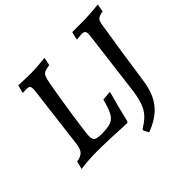

<svg xmlns="http://www.w3.org/2000/svg" viewBox="-188 -851 1203 1203"><g transform="rotate(-45 413.5 -250.0)"><path d="M26 10 40 -43Q78 -49 94 -67Q110 -85 115 -128L165 -535Q167 -553 167 -558Q167 -576 160 -582.5Q153 -589 137 -589L105 -587Q105 -588 104 -589.5Q103 -591 103 -592L116 -641L142 -640Q194 -638 233 -638Q273 -638 354 -647L343 -594Q311 -589 298 -583Q285 -577 278 -561.5Q271 -546 264 -507Q248 -421 226 -274Q204 -127 204 -102Q204 -74 217.5 -65Q231 -56 271 -56Q325 -56 352.5 -66.5Q380 -77 396.5 -106.5Q413 -136 430 -201L489 -207L492 -201Q463 -99 440 1L433 9Q266 0 171 0Q98 0 26 10ZM655 -558Q655 -575 648 -581.5Q641 -588 625 -588Q613 -588 580 -584L579 -589L591 -638H701Q749 -639 827 -647L817 -595Q783 -589 772 -579Q761 -569 756 -539Q741 -447 722.5 -325.5Q704 -204 691 -111Q678 -10 629.5 51.5Q581 113 487 147L470 112L473 103Q517 77 541.5 49.5Q566 22 579.5 -17Q593 -56 601 -118L653 -535Q655 -553 655 -558Z"/></g></svg>

Font: Alegreya Medium
Style: Italic
Weight: 500
Italic angle: -7°
Designer: Juan Pablo del Peral
Foundry: Huerta Tipografica
Version: Version 2.008; ttfautohint (v1.8)